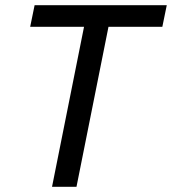

<svg xmlns="http://www.w3.org/2000/svg" viewBox="-20 -718 661 738"><path d="M397 -615 274 0H180L303 -615H96L113 -698H621L604 -615Z"/></svg>

Font: IBM Plex Sans Text
Style: Italic
Weight: 450
Italic angle: -11°
Designer: Mike Abbink, Paul van der Laan, Pieter van Rosmalen
Foundry: Bold Monday
Version: Version 3.005